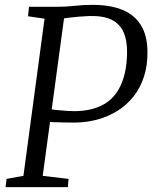

<svg xmlns="http://www.w3.org/2000/svg" viewBox="-20 -771 628 791"><path d="M3 0 7 -34 76.5 -46.5 163.5 -694 95.5 -704 99.5 -743H212.5Q253 -743 287.5 -747Q322 -751 361.5 -751Q434 -751 484 -730.5Q534 -710 560.2 -667.8Q586.5 -625.5 587.5 -561Q588.5 -503.5 573.5 -456.5Q558.5 -409.5 530.5 -374Q502.5 -338.5 464.2 -314.5Q426 -290.5 380.2 -278.2Q334.5 -266 284.5 -266Q268 -266 244 -266.5Q220 -267 198 -267.8Q176 -268.5 166 -269.5L169.5 -323.5Q187.5 -320.5 210.8 -318Q234 -315.5 255.2 -314.2Q276.5 -313 287.5 -313Q331 -313.5 365.5 -323.5Q400 -333.5 425.8 -353.2Q451.5 -373 468.5 -402.2Q485.5 -431.5 494.2 -469.8Q503 -508 503.5 -555Q504 -604.5 489 -638.5Q474 -672.5 440 -689.5Q406 -706.5 348.5 -705Q330 -704.5 306.8 -702.5Q283.5 -700.5 261.2 -697.8Q239 -695 223 -691.5L248.5 -730L156 -46.5L262.5 -34L259.5 0Z"/></svg>

Font: Merriweather 24pt Light
Style: Italic
Weight: 300
Italic angle: -7.8°
Version: Version 2.101